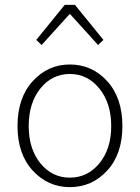

<svg xmlns="http://www.w3.org/2000/svg" viewBox="-20 -757 575 789"><path d="M267 12Q177 12 114.5 -56Q52 -124 52 -239Q52 -355 114.5 -423.5Q177 -492 267 -492Q358 -492 420.5 -423.5Q483 -355 483 -239Q483 -124 420.5 -56Q358 12 267 12ZM98 -239Q98 -145 146 -86Q194 -27 267 -27Q340 -27 388.5 -86Q437 -145 437 -239Q437 -333 388.5 -393Q340 -453 267 -453Q194 -453 146 -393.5Q98 -334 98 -239ZM129 -593 246 -737H288L405 -593L383 -572L269 -698H265L151 -572Z"/></svg>

Font: Toshiba Sans Light
Style: Regular
Weight: 300
Designer: Paul D. Hunt
Foundry: Toshiba Corporation
Version: Version 2.020;PS 2.0;hotconv 1.0.86;makeotf.lib2.5.63406